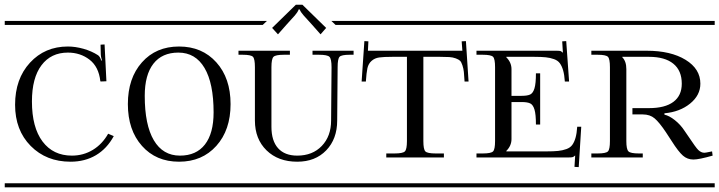

<svg xmlns="http://www.w3.org/2000/svg" viewBox="-29 -797 3061 817"><path d="M-8.8 -708H490.2V-690.9H-8.8ZM-8.8 -17.1H490.2V0H-8.8ZM455.1 -217.8Q426.3 -164.6 379.4 -136.7Q332.5 -108.9 271 -108.9Q168 -108.9 101.6 -176Q35.2 -243.2 35.2 -351.1Q35.2 -461.4 98.6 -530.3Q162.1 -599.1 259.8 -599.1Q291.5 -599.1 326.2 -589.4Q360.8 -579.6 388.2 -562Q397 -555.7 401.9 -539.1L404.8 -540Q399.9 -557.1 399.9 -564.9L398.9 -606.9L416 -607.9L423.8 -451.2L398.9 -450.2L397.9 -452.1Q391.1 -512.7 352.1 -543Q313 -573.2 259.8 -573.2Q188 -573.2 147.5 -519.3Q106.9 -465.3 106.9 -365.2Q106.9 -254.9 152.1 -194.8Q197.3 -134.8 276.9 -134.8Q325.7 -134.8 366 -159.2Q406.2 -183.6 431.2 -228Z M471.2 -708H996.1V-690.9H471.2ZM471.2 -17.1H996.1V0H471.2ZM879.9 -318.8Q879.9 -442.4 841.3 -507.8Q802.7 -573.2 730 -573.2Q660.6 -573.2 623.8 -525.9Q586.9 -478.5 586.9 -389.2Q586.9 -265.6 625.5 -200.2Q664.1 -134.8 736.8 -134.8Q806.2 -134.8 843 -182.1Q879.9 -229.5 879.9 -318.8ZM575 -176.3Q515.1 -243.7 515.1 -354Q515.1 -464.4 575 -531.7Q634.8 -599.1 732.9 -599.1Q831.1 -599.1 891.6 -531.7Q952.1 -464.4 952.1 -354Q952.1 -243.7 891.6 -176.3Q831.1 -108.9 732.9 -108.9Q634.8 -108.9 575 -176.3Z M960 -17.1H1502V0H960ZM985.8 -581.1H1204.6V-564H1178.7Q1143.6 -564 1134.8 -555.2Q1126 -546.4 1126 -511.2V-257.8Q1126 -197.8 1154.3 -166.3Q1182.6 -134.8 1235.8 -134.8Q1300.8 -134.8 1340.3 -176Q1379.9 -217.3 1379.9 -284.2L1381.8 -511.2Q1381.8 -546.4 1372.8 -555.2Q1363.8 -564 1328.6 -564H1300.8V-581.1H1475.6V-564H1459Q1424.3 -564 1416 -555.4Q1407.7 -546.9 1407.7 -511.2L1405.8 -284.2Q1405.8 -205.6 1359.1 -157.2Q1312.5 -108.9 1235.8 -108.9Q1154.8 -108.9 1105.2 -157.2Q1055.7 -205.6 1055.7 -284.2V-511.2Q1055.7 -546.4 1047.4 -555.2Q1039.1 -564 1003.9 -564H985.8ZM1380.9 -708H1502V-690.9H1398.9ZM960 -708H1106.9L1088.9 -690.9H960ZM1257.8 -776.9 1358.9 -678.2 1335 -650.9 1297.9 -692.9Q1290.5 -701.2 1279.3 -713.4Q1268.1 -725.6 1262.7 -731.7Q1257.3 -737.8 1252.4 -744.9Q1247.6 -752 1246.6 -756.8H1241.7Q1240.7 -752 1235.8 -744.6Q1231 -737.3 1225.8 -731.4Q1220.7 -725.6 1209.2 -713.1Q1197.8 -700.7 1190.9 -692.9L1153.8 -650.9L1128.9 -678.2L1230 -776.9Z M1483.9 -708H1990.7V-690.9H1483.9ZM1483.9 -17.1H1990.7V0H1483.9ZM1536.6 -581.1H1938.5L1935.5 -621.1L1953.6 -622.1L1964.8 -450.2H1947.8Q1946.3 -477.1 1944.8 -491Q1943.4 -504.9 1938.7 -519Q1934.1 -533.2 1928.5 -538.6Q1922.9 -543.9 1910.4 -548.6Q1897.9 -553.2 1883.1 -554.2Q1868.2 -555.2 1842.8 -555.2H1772.5V-196.8Q1772.5 -161.6 1781 -152.8Q1789.6 -144 1824.7 -144H1859.9V-127H1614.7V-144H1649.9Q1685.1 -144 1693.8 -152.8Q1702.6 -161.6 1702.6 -196.8V-555.2H1641.6Q1603.5 -555.2 1584.5 -552.5Q1565.4 -549.8 1552 -537.8Q1538.6 -525.9 1534.4 -506.8Q1530.3 -487.8 1527.8 -450.2H1509.8L1521.5 -622.1L1538.6 -621.1Z M1998.5 -581.1H2339.4Q2351.6 -581.1 2355.7 -579.8Q2359.9 -578.6 2365.2 -573.2H2366.2L2363.3 -621.1L2380.4 -622.1L2392.6 -450.2H2374.5Q2372.6 -479 2367.2 -497.6Q2361.8 -516.1 2353.3 -527.8Q2344.7 -539.6 2328.4 -545.4Q2312 -551.3 2293.2 -553.2Q2274.4 -555.2 2243.7 -555.2H2125.5V-553.2Q2147.5 -531.2 2147.5 -502.9V-389.2H2190.4Q2215.3 -389.2 2227.3 -395Q2239.3 -400.9 2245.4 -421.4Q2251.5 -441.9 2251.5 -484.9H2269.5V-267.1H2251.5Q2251.5 -310.1 2245.4 -330.6Q2239.3 -351.1 2227.3 -356.9Q2215.3 -362.8 2190.4 -362.8H2147.5V-205.1Q2147.5 -176.8 2125.5 -154.8V-152.8H2296.4Q2327.1 -152.8 2345.9 -154.8Q2364.7 -156.7 2381.1 -162.6Q2397.5 -168.5 2406 -180.2Q2414.6 -191.9 2419.9 -210.4Q2425.3 -229 2427.2 -257.8H2444.3L2433.6 -85.9L2415.5 -86.9L2418.5 -134.8H2417.5Q2412.6 -129.9 2407.7 -128.4Q2402.8 -127 2390.6 -127H1998.5V-144H2025.4Q2060.5 -144 2069.1 -152.8Q2077.6 -161.6 2077.6 -196.8V-511.2Q2077.6 -546.4 2069.1 -555.2Q2060.5 -564 2025.4 -564H1998.5ZM1972.7 -708H2479.5V-690.9H1972.7ZM1972.7 -17.1H2479.5V0H1972.7Z M2487.3 -581.1H2723.1Q2825.2 -581.1 2888.2 -542.5Q2951.2 -503.9 2951.2 -440.9Q2951.2 -391.6 2907.5 -356.2Q2863.8 -320.8 2798.3 -314.9V-309.1Q2818.8 -304.7 2842.8 -285.6Q2866.7 -266.6 2883.3 -241.2L2899.4 -217.8Q2932.1 -168.5 2942.4 -158.7Q2954.6 -147 2968.3 -147Q2969.7 -147 2972.2 -147.5Q2974.6 -147.9 2976.1 -147.9L3001 -152.8L3003.4 -134.8Q2945.3 -118.2 2921.4 -118.2Q2896 -118.2 2877 -134.8Q2857.9 -151.4 2829.1 -196.8L2804.2 -234.9Q2776.4 -276.4 2756.6 -293.2Q2736.8 -310.1 2706.1 -310.1H2662.1V-336.9H2732.4Q2800.8 -336.9 2836.4 -363.5Q2872.1 -390.1 2872.1 -440.9Q2872.1 -496.6 2836.2 -525.9Q2800.3 -555.2 2732.4 -555.2H2619.1V-553.2Q2636.2 -536.1 2636.2 -502.9V-196.8Q2636.2 -161.6 2645.3 -152.8Q2654.3 -144 2689.5 -144H2706.1V-127H2487.3V-144H2514.2Q2549.3 -144 2557.9 -152.8Q2566.4 -161.6 2566.4 -196.8V-511.2Q2566.4 -546.4 2557.9 -555.2Q2549.3 -564 2514.2 -564H2487.3ZM2461.4 -708H3012.2V-690.9H2461.4ZM2461.4 -17.1H3012.2V0H2461.4Z"/></svg>

Font: FoglihtenFr02
Style: Regular
Weight: 500
Version: Version 0.68